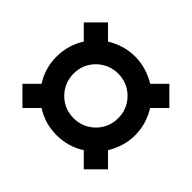

<svg xmlns="http://www.w3.org/2000/svg" viewBox="-133 -781 863 863"><g transform="rotate(45 298.0 -350.0)"><path d="M103 -78 26 -155 87 -216Q68 -245 58 -278.5Q48 -312 48 -350Q48 -387 58 -421Q68 -455 87 -484L26 -545L103 -622L164 -561Q193 -579 226.5 -589.5Q260 -600 298 -600Q335 -600 369 -589.5Q403 -579 432 -561L493 -622L570 -545L509 -484Q527 -455 537.5 -421Q548 -387 548 -350Q548 -312 537.5 -278.5Q527 -245 509 -216L570 -155L493 -78L432 -139Q403 -120 369 -110Q335 -100 298 -100Q260 -100 226.5 -110Q193 -120 164 -139ZM440 -350Q440 -390 421 -422Q402 -454 370 -473Q338 -492 298 -492Q259 -492 226.5 -473Q194 -454 175 -422Q156 -390 156 -350Q156 -311 175 -278.5Q194 -246 226 -227Q258 -208 298 -208Q338 -208 370 -227Q402 -246 421 -278Q440 -310 440 -350Z"/></g></svg>

Font: Space Grotesk Frontify
Style: Bold
Weight: 700
Designer: Florian Karsten
Version: Version 2.000